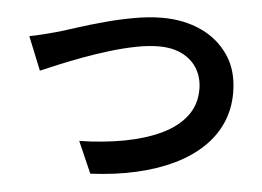

<svg xmlns="http://www.w3.org/2000/svg" viewBox="-49 -738 1099 806"><g transform="rotate(5 500.0 -335.0)"><path d="M53.8 -548.3Q81.6 -553.3 115.7 -562.1Q149.9 -570.9 177.3 -578.4Q206.1 -587 255.4 -603Q304.7 -618.9 364.7 -635.1Q424.6 -651.4 487.1 -662.5Q549.5 -673.6 604.3 -673.6Q695.1 -673.6 767.9 -640Q840.7 -606.4 883.9 -542.1Q927 -477.8 927 -384.9Q927 -316.7 901.9 -259Q876.8 -201.3 828.5 -155Q780.3 -108.6 711 -74.8Q641.8 -41 553.2 -20.7Q464.6 -0.3 359.1 4.7L300.9 -128.2Q402.9 -130.4 490.5 -146.8Q578.2 -163.3 644.2 -194.5Q710.2 -225.8 747.3 -273.8Q784.5 -321.8 784.5 -387.2Q784.5 -434.3 763.4 -471.7Q742.3 -509 700.8 -530.9Q659.2 -552.8 599.1 -552.8Q555.2 -552.8 502.1 -542.2Q448.9 -531.7 393.4 -514.7Q338 -497.8 285 -478.2Q232.1 -458.6 187.1 -439.9Q142.2 -421.3 110.6 -407.7Z"/></g></svg>

Font: Noto Sans SC Thin
Style: Regular
Weight: 100
Designer: Ryoko NISHIZUKA 西塚涼子 (kana, bopomofo & ideographs); Paul D. Hunt (Latin, Greek & Cyrillic); Sandoll Communications 산돌커뮤니
Foundry: Adobe
Version: Version 2.004-H2;hotconv 1.0.118;makeotfexe 2.5.65603